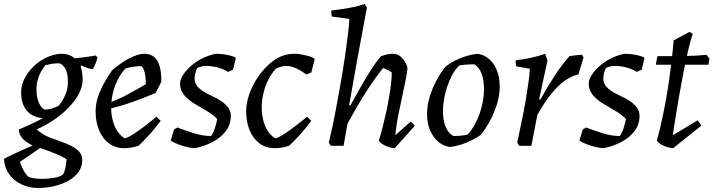

<svg xmlns="http://www.w3.org/2000/svg" viewBox="-51 -732 3588 964"><path d="M141 212Q95 212 56.5 193.5Q18 175 -5.5 142Q-29 109 -31 66Q-18 58 4.5 47.5Q27 37 52 25.5Q77 14 99 4.5Q121 -5 134 -10L162 3L49 81Q53 94 60.5 110Q68 126 77 139Q86 152 96 158Q110 162 127 164Q144 166 163 166Q189 166 219.5 161Q250 156 265 144Q273 133 278 107.5Q283 82 283 67Q264 55 237 43.5Q210 32 179 21Q148 10 115 0Q96 -9 79.5 -21Q63 -33 53.5 -48.5Q44 -64 44 -82Q56 -87 78.5 -97Q101 -107 125 -118.5Q149 -130 164 -139Q146 -140 127 -146.5Q108 -153 91.5 -168Q75 -183 65 -208Q55 -233 55 -269Q55 -309 77.5 -347.5Q100 -386 135 -414Q154 -429 174.5 -439.5Q195 -450 217 -456Q239 -462 261 -462Q278 -462 294 -456.5Q310 -451 324 -439Q345 -441 367 -444Q389 -447 406 -449.5Q423 -452 428 -454L439 -443Q436 -431 429.5 -415Q423 -399 415 -385Q404 -385 387 -391Q370 -397 357 -404L354 -398Q358 -387 361 -367.5Q364 -348 364 -332Q364 -310 356.5 -288Q349 -266 335.5 -244.5Q322 -223 303.5 -202.5Q285 -182 264 -164Q249 -151 233 -139.5Q217 -128 200.5 -118Q184 -108 167.5 -99Q151 -90 134 -83Q145 -71 161.5 -60.5Q178 -50 198 -42Q218 -34 239 -27Q262 -19 284 -10Q306 -1 323.5 10Q341 21 351.5 36Q362 51 362 71Q362 106 342.5 132.5Q323 159 290.5 176.5Q258 194 219 203Q180 212 141 212ZM176 -182Q196 -182 215.5 -189Q235 -196 245 -202Q250 -208 261 -225Q272 -242 281 -266.5Q290 -291 290 -321Q290 -370 274 -392Q258 -414 245 -414Q221 -414 205.5 -411Q190 -408 176 -404Q172 -399 164.5 -388Q157 -377 149.5 -361.5Q142 -346 137 -326.5Q132 -307 132 -284Q132 -252 139.5 -229Q147 -206 157.5 -194Q168 -182 176 -182Z M572 12Q528 12 495.5 -12.5Q463 -37 446 -79Q429 -121 429 -173Q429 -210 441.5 -247Q454 -284 473.5 -318Q493 -352 512 -379Q533 -398 561 -417Q589 -436 619.5 -449Q650 -462 675 -462Q697 -462 716 -451Q735 -440 747 -410Q759 -380 759 -321L730 -265Q663 -237 604.5 -216.5Q546 -196 479 -182L477 -210Q532 -227 579 -252Q626 -277 681 -309Q681 -324 680 -339.5Q679 -355 675 -370Q671 -385 661 -400Q641 -400 620 -397Q599 -394 579 -388Q557 -365 540.5 -332.5Q524 -300 515.5 -263.5Q507 -227 507 -191Q507 -144 523 -102.5Q539 -61 575 -37Q594 -42 624 -62Q654 -82 684.5 -105.5Q715 -129 735 -146L756 -125Q744 -109 725.5 -86.5Q707 -64 685.5 -41Q664 -18 644 0Q626 6 608 9Q590 12 572 12Z M927 12Q913 12 889.5 6.5Q866 1 843.5 -7.5Q821 -16 806 -26L823 -82L840 -92Q875 -78 921.5 -63.5Q968 -49 1009 -49Q1021 -66 1028.5 -90.5Q1036 -115 1040 -134Q1031 -144 1019 -153.5Q1007 -163 993 -171.5Q979 -180 965 -188Q945 -199 925 -211.5Q905 -224 888.5 -239Q872 -254 862.5 -272Q853 -290 853 -312Q853 -331 865 -351Q877 -371 893 -387Q924 -418 960 -436.5Q996 -455 1033 -462Q1047 -462 1066 -460Q1085 -458 1103 -453.5Q1121 -449 1132 -443V-436L1119 -382L1094 -371Q1073 -385 1043 -393Q1013 -401 986 -401Q973 -401 962 -398.5Q951 -396 939 -391Q933 -379 929.5 -364Q926 -349 926 -338Q926 -315 940.5 -298Q955 -281 976.5 -269Q998 -257 1017 -248Q1040 -238 1060.5 -224Q1081 -210 1094.5 -192Q1108 -174 1108 -150Q1108 -107 1083 -74Q1058 -41 1016.5 -19Q975 3 927 12Z M1328 12Q1284 12 1251.5 -12.5Q1219 -37 1202 -79Q1185 -121 1185 -173Q1185 -212 1199 -254.5Q1213 -297 1238 -336Q1263 -375 1295.5 -405.5Q1328 -436 1365 -451Q1382 -458 1398.5 -460Q1415 -462 1431 -462Q1445 -462 1463.5 -458.5Q1482 -455 1500 -450Q1518 -445 1528 -438V-431L1512 -368L1487 -358Q1468 -372 1451 -381.5Q1434 -391 1418 -396Q1402 -401 1386 -401Q1374 -401 1361.5 -397.5Q1349 -394 1335 -388Q1313 -365 1296.5 -332.5Q1280 -300 1271.5 -263.5Q1263 -227 1263 -191Q1263 -144 1279 -102.5Q1295 -61 1331 -37Q1350 -42 1380 -62Q1410 -82 1440.5 -105.5Q1471 -129 1491 -146L1512 -125Q1500 -109 1481.5 -86.5Q1463 -64 1441.5 -41Q1420 -18 1400 0Q1382 6 1364 9Q1346 12 1328 12Z M1931 12Q1921 12 1905 7.5Q1889 3 1874 -5.5Q1859 -14 1851 -26Q1862 -61 1871.5 -98.5Q1881 -136 1889 -173.5Q1897 -211 1903 -246.5Q1909 -282 1912.5 -313Q1916 -344 1916 -368Q1909 -374 1897 -380Q1885 -386 1872 -390Q1853 -366 1831 -335.5Q1809 -305 1786 -269Q1763 -233 1740 -193.5Q1717 -154 1694 -112L1674 0H1610L1600 -16Q1607 -46 1616 -86.5Q1625 -127 1634 -175.5Q1643 -224 1652.5 -276Q1662 -328 1670.5 -379.5Q1679 -431 1685.5 -479Q1692 -527 1697 -567.5Q1702 -608 1703 -637L1615 -649Q1612 -661 1612 -679Q1636 -682 1667 -686.5Q1698 -691 1728.5 -697.5Q1759 -704 1780 -712L1791 -693Q1768 -572 1744.5 -443Q1721 -314 1702 -204L1708 -202Q1728 -238 1747 -272.5Q1766 -307 1785.5 -339.5Q1805 -372 1824 -400Q1843 -428 1862 -450Q1876 -455 1891.5 -458.5Q1907 -462 1922 -462Q1945 -462 1960.5 -448Q1976 -434 1985 -417Q1994 -400 1995 -390Q1993 -368 1988 -343Q1983 -318 1977.5 -291Q1972 -264 1966 -236Q1959 -203 1952 -170Q1945 -137 1940.5 -107.5Q1936 -78 1934 -53L2011 -122L2032 -101Z M2208 6Q2174 1 2148.5 -21Q2123 -43 2108 -78.5Q2093 -114 2093 -159Q2093 -201 2106 -244.5Q2119 -288 2140.5 -328Q2162 -368 2186 -398Q2208 -415 2234 -428Q2260 -441 2288.5 -450Q2317 -459 2345 -462Q2395 -456 2426.5 -411Q2458 -366 2458 -295Q2458 -255 2444.5 -210.5Q2431 -166 2409 -125Q2387 -84 2362 -54Q2341 -39 2315 -26.5Q2289 -14 2262 -5.5Q2235 3 2208 6ZM2226 -49Q2245 -49 2264 -51Q2283 -53 2297 -57Q2316 -77 2331 -103.5Q2346 -130 2357 -161Q2368 -192 2373.5 -223.5Q2379 -255 2379 -283Q2379 -328 2367.5 -360.5Q2356 -393 2331 -409Q2309 -409 2289 -407.5Q2269 -406 2255 -403Q2235 -384 2220 -356.5Q2205 -329 2194.5 -297.5Q2184 -266 2178.5 -234.5Q2173 -203 2173 -174Q2173 -131 2185.5 -97.5Q2198 -64 2226 -49Z M2556 0 2546 -16Q2551 -40 2558.5 -76Q2566 -112 2574.5 -153.5Q2583 -195 2590 -237.5Q2597 -280 2602.5 -319Q2608 -358 2609 -387L2541 -399Q2538 -411 2538 -429Q2573 -433 2613.5 -441.5Q2654 -450 2686 -462L2698 -429L2656 -234L2662 -232Q2682 -268 2700 -298Q2718 -328 2735.5 -354.5Q2753 -381 2771 -404.5Q2789 -428 2808 -450Q2816 -452 2827.5 -453Q2839 -454 2851 -455.5Q2863 -457 2871 -457L2879 -444L2853 -358Q2842 -356 2831.5 -352Q2821 -348 2810.5 -342.5Q2800 -337 2789 -330Q2770 -317 2752 -299.5Q2734 -282 2716 -260Q2698 -238 2681 -211.5Q2664 -185 2647 -155L2617 0Z M2979 12Q2965 12 2941.5 6.5Q2918 1 2895.5 -7.5Q2873 -16 2858 -26L2875 -82L2892 -92Q2927 -78 2973.5 -63.5Q3020 -49 3061 -49Q3073 -66 3080.5 -90.5Q3088 -115 3092 -134Q3083 -144 3071 -153.5Q3059 -163 3045 -171.5Q3031 -180 3017 -188Q2997 -199 2977 -211.5Q2957 -224 2940.5 -239Q2924 -254 2914.5 -272Q2905 -290 2905 -312Q2905 -331 2917 -351Q2929 -371 2945 -387Q2976 -418 3012 -436.5Q3048 -455 3085 -462Q3099 -462 3118 -460Q3137 -458 3155 -453.5Q3173 -449 3184 -443V-436L3171 -382L3146 -371Q3125 -385 3095 -393Q3065 -401 3038 -401Q3025 -401 3014 -398.5Q3003 -396 2991 -391Q2985 -379 2981.5 -364Q2978 -349 2978 -338Q2978 -315 2992.5 -298Q3007 -281 3028.5 -269Q3050 -257 3069 -248Q3092 -238 3112.5 -224Q3133 -210 3146.5 -192Q3160 -174 3160 -150Q3160 -107 3135 -74Q3110 -41 3068.5 -19Q3027 3 2979 12Z M3329 12Q3319 12 3302.5 7.5Q3286 3 3270.5 -5.5Q3255 -14 3247 -26Q3255 -55 3263 -88.5Q3271 -122 3279 -160.5Q3287 -199 3294.5 -241.5Q3302 -284 3308.5 -330.5Q3315 -377 3321 -426.5Q3327 -476 3331 -529L3411 -572L3427 -562Q3415 -526 3403.5 -476.5Q3392 -427 3381 -370.5Q3370 -314 3360 -257Q3350 -200 3341.5 -147Q3333 -94 3327 -53L3452 -128L3470 -101ZM3242 -407Q3244 -420 3246 -432Q3248 -444 3251 -450Q3278 -450 3309.5 -450Q3341 -450 3374.5 -450.5Q3408 -451 3439.5 -452.5Q3471 -454 3496 -457L3511 -438L3506 -407Z"/></svg>

Font: Labrada
Style: Italic
Weight: 400
Italic angle: -7°
Designer: Mercedes Jáuregui
Foundry: Omnibus-Type Team
Version: Version 1.000